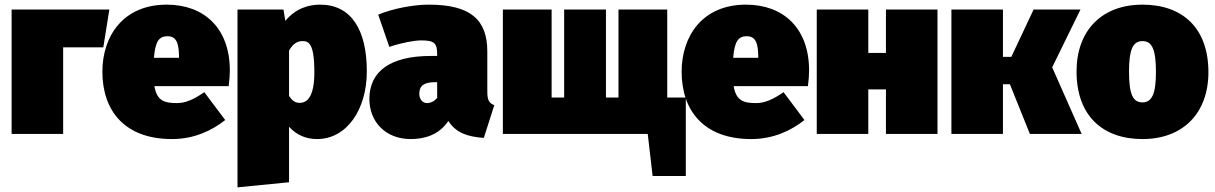

<svg xmlns="http://www.w3.org/2000/svg" viewBox="-20 -577 5233 827"><path d="M252 0V-373H425L451 -536H30V0Z M970 -273C970 -456 859 -557 698 -557C511 -557 421 -422 421 -268C421 -103 514 22 721 22C819 22 896 -17 950 -60L860 -180C814 -148 778 -133 743 -133C690 -133 656 -141 645 -206H965C968 -227 970 -256 970 -273ZM751 -328H643C649 -401 666 -421 702 -421C746 -421 750 -378 751 -335Z M1359 -557C1314 -557 1256 -544 1209 -487L1201 -536H1003V230L1225 208V-31C1257 4 1297 22 1346 22C1472 22 1560 -103 1560 -270C1560 -448 1493 -557 1359 -557ZM1271 -134C1253 -134 1240 -141 1225 -164V-359C1243 -391 1263 -400 1282 -400C1308 -400 1334 -394 1334 -266C1334 -165 1306 -134 1271 -134Z M2079 -184V-355C2079 -492 2007 -557 1827 -557C1765 -557 1677 -542 1609 -514L1657 -375C1710 -393 1765 -403 1794 -403C1850 -403 1863 -392 1863 -343V-336H1835C1662 -336 1571 -270 1571 -151C1571 -51 1642 22 1749 22C1809 22 1871 4 1911 -56C1944 -5 1993 12 2064 17L2109 -124C2085 -133 2079 -148 2079 -184ZM1819 -133C1800 -133 1786 -150 1786 -173C1786 -208 1807 -223 1853 -223H1863V-155C1853 -143 1837 -133 1819 -133Z M2854 -157V-536H2644V-157H2590V-536H2410V-157H2356V-536H2146V0H2770L2791 181H2934V-157Z M3465 -273C3465 -456 3354 -557 3193 -557C3006 -557 2916 -422 2916 -268C2916 -103 3009 22 3216 22C3314 22 3391 -17 3445 -60L3355 -180C3309 -148 3273 -133 3238 -133C3185 -133 3151 -141 3140 -206H3460C3463 -227 3465 -256 3465 -273ZM3246 -328H3138C3144 -401 3161 -421 3197 -421C3241 -421 3245 -378 3246 -335Z M3796 0H4018V-536H3796V-349H3720V-536H3498V0H3720V-192H3796Z M4634 -536H4432L4336 -332H4300V-536H4078V0H4300V-214H4330L4416 0H4639L4512 -287Z M4901 -557C4726 -557 4617 -446 4617 -269C4617 -79 4729 22 4901 22C5076 22 5185 -90 5185 -266C5185 -457 5073 -557 4901 -557ZM4901 -400C4942 -400 4959 -365 4959 -266C4959 -174 4942 -136 4901 -136C4860 -136 4843 -170 4843 -269C4843 -362 4859 -400 4901 -400Z"/></svg>

Font: Fira Sans Ultra
Style: Regular
Weight: 950
Designer: Carrois Corporate & Edenspiekermann AG
Foundry: Carrois Corporate GbR & Edenspiekermann AG
Version: Version 4.203;PS 004.203;hotconv 1.0.88;makeotf.lib2.5.64775